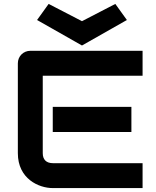

<svg xmlns="http://www.w3.org/2000/svg" viewBox="-20 -959 796 979"><path d="M650 -414H249V-286H650ZM707 -127H250C216 -127 198 -145 198 -178V-573H707V-700H135C99 -700 71 -672 71 -636V-178C71 -47 178 0 249 0H707ZM169 -857 398 -727 627 -857 568 -939 398 -851 228 -939Z"/></svg>

Font: Audiowide
Style: Regular
Weight: 400
Designer: Astigmatic (AOETI)
Foundry: Astigmatic (AOETI)
Version: Version 1.002